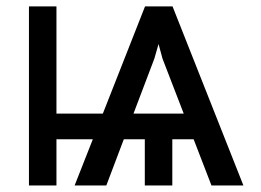

<svg xmlns="http://www.w3.org/2000/svg" viewBox="-20 -565 796 585"><path d="M624.3 0H721.6L505.7 -545.5H421.9L293.3 -218.8H152V-545.5H68.2V0H152V-140.6H262.8L207.4 0H304L357.2 -140.6H421.2V0H505V-140.6H570ZM386.7 -218.8 450.3 -386.4 463.1 -430.8 475.1 -386.4 539.8 -218.8Z"/></svg>

Font: Karasuma Gothic
Style: Regular
Weight: 400
Designer: Rasmus Andersson, Ryoko Nishizuka
Foundry: Genbu
Version: Version 1.00